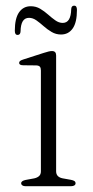

<svg xmlns="http://www.w3.org/2000/svg" viewBox="-20 -642 320 662"><path d="M173.5 -450.5V-51.5Q173.5 -41 179.5 -35Q185.5 -29 196.5 -27L224.5 -22Q232.5 -20.5 236.5 -17.8Q240.5 -15 240.5 -10Q240.5 -5.5 236.5 -2.8Q232.5 0 225 0H67.5Q61 0 57 -2.8Q53 -5.5 53 -10Q53 -14.5 57 -17.2Q61 -20 68 -21.5L98 -27Q109 -29.5 115 -35.2Q121 -41 121 -51V-399Q121 -408 117.5 -412Q114 -416 105.5 -416.5L60 -417Q52.5 -417 49.2 -419.2Q46 -421.5 46 -425Q46 -429 49.2 -431.8Q52.5 -434.5 60.5 -437L130.5 -459.5Q141 -463 147.8 -464.5Q154.5 -466 159 -466Q166.5 -466 170 -462.2Q173.5 -458.5 173.5 -450.5ZM190.4 -523Q172.8 -523 158 -531.8Q143.1 -540.5 130.5 -551.8Q117.9 -563 105.5 -571.8Q93.2 -580.5 80.1 -580.5Q65.7 -580.5 58.5 -568.8Q51.3 -557 50.9 -534Q50.4 -521.5 40.5 -521.5Q31.1 -521.5 31.1 -536Q31.1 -578.5 45.7 -599.5Q60.3 -620.5 86 -620.5Q104 -620.5 118.6 -611.8Q133.2 -603 145.8 -591.8Q158.4 -580.5 170.8 -571.8Q183.2 -563 196.2 -563Q210.6 -563 217.8 -575Q225 -587 225.5 -610Q225.9 -622.5 235.8 -622.5Q245.3 -622.5 245.3 -608Q245.3 -564.5 230.6 -543.8Q216 -523 190.4 -523Z"/></svg>

Font: Fraunces ExtraLight
Style: Regular
Weight: 250
Version: Version 1.000;[b76b70a41]